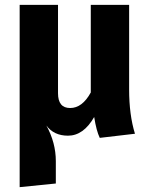

<svg xmlns="http://www.w3.org/2000/svg" viewBox="-20 -551 621 791"><path d="M536 0 391 17Q377 -12 368 -69Q324 8 260 8Q202 8 171 -34Q210 37 210 113V205L61 220V-531H219V-167Q219 -106 269 -106Q319 -106 354 -170V-531H512V-182Q512 -78 536 0Z"/></svg>

Font: FiraGO
Style: Bold
Weight: 700
Designer: bBox Type
Foundry: bBox Type GmbH
Version: Version 1.001;PS 001.001;hotconv 1.0.88;makeotf.lib2.5.64775